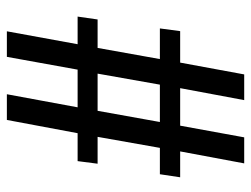

<svg xmlns="http://www.w3.org/2000/svg" viewBox="-110 -654 766 587"><g transform="rotate(90 273.5 -361.0)"><path d="M76.2 1.5 115.7 -214.8H31.2L40 -275.9H127L161.1 -466.3H67.4L75.7 -528.3H171.9L208 -724.1H286.6L250 -528.3H364.7L400.4 -724.1H480L443.4 -528.3H522.5L513.2 -466.3H432.6L398.9 -275.9H481L473.1 -214.8H387.7L347.2 1.5H268.6L308.6 -214.8H193.4L154.3 1.5ZM205.6 -275.9H319.3L353.5 -466.3H239.3Z"/></g></svg>

Font: Comme
Style: Bold
Weight: 700
Version: Version 1.000;gftools[0.9.27]